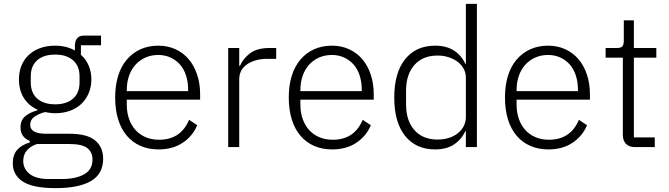

<svg xmlns="http://www.w3.org/2000/svg" viewBox="-20 -760 3455 992"><path d="M513 60Q513 138 450.5 175Q388 212 267 212Q150 212 98 178Q46 144 46 84Q46 40 69 14Q92 -12 134 -24V-32Q86 -51 86 -102Q86 -140 111 -160Q136 -180 173 -190V-194Q128 -214 103 -254Q78 -294 78 -350Q78 -389 91 -421Q104 -453 128.5 -476Q153 -499 187.5 -511.5Q222 -524 264 -524Q323 -524 367 -499V-524Q367 -547 378 -561.5Q389 -576 414 -576H502V-526H398V-477Q424 -454 438 -421.5Q452 -389 452 -350Q452 -311 438.5 -279Q425 -247 400.5 -223.5Q376 -200 341.5 -187.5Q307 -175 265 -175Q251 -175 238 -177Q225 -179 212 -181Q179 -172 157.5 -156.5Q136 -141 136 -115Q136 -69 218 -69H337Q430 -69 471.5 -34.5Q513 0 513 60ZM458 64Q458 27 431.5 5.5Q405 -16 337 -16H171Q138 -5 119 17Q100 39 100 72Q100 112 133 138.5Q166 165 233 165H297Q372 165 415 140.5Q458 116 458 64ZM265 -221Q324 -221 357.5 -250.5Q391 -280 391 -334V-366Q391 -419 357.5 -448.5Q324 -478 265 -478Q205 -478 172 -448.5Q139 -419 139 -366V-334Q139 -280 172.5 -250.5Q206 -221 265 -221Z M799 12Q748 12 706.5 -6Q665 -24 635.5 -58.5Q606 -93 590.5 -143Q575 -193 575 -256Q575 -319 590.5 -368.5Q606 -418 635.5 -452.5Q665 -487 706 -505.5Q747 -524 798 -524Q847 -524 887 -505.5Q927 -487 955 -454Q983 -421 998.5 -374.5Q1014 -328 1014 -272V-245H635V-220Q635 -180 646.5 -146.5Q658 -113 679.5 -89Q701 -65 732 -51.5Q763 -38 802 -38Q914 -38 957 -141L999 -113Q975 -56 923.5 -22Q872 12 799 12ZM798 -476Q761 -476 731 -462.5Q701 -449 679.5 -425Q658 -401 646.5 -367.5Q635 -334 635 -294V-289H952V-297Q952 -337 941 -370.5Q930 -404 909.5 -427Q889 -450 860.5 -463Q832 -476 798 -476Z M1159 0V-512H1216V-420H1220Q1235 -456 1271 -484Q1307 -512 1373 -512H1407V-456H1362Q1298 -456 1257 -428Q1216 -400 1216 -350V0Z M1696 12Q1645 12 1603.5 -6Q1562 -24 1532.5 -58.5Q1503 -93 1487.5 -143Q1472 -193 1472 -256Q1472 -319 1487.5 -368.5Q1503 -418 1532.5 -452.5Q1562 -487 1603 -505.5Q1644 -524 1695 -524Q1744 -524 1784 -505.5Q1824 -487 1852 -454Q1880 -421 1895.5 -374.5Q1911 -328 1911 -272V-245H1532V-220Q1532 -180 1543.5 -146.5Q1555 -113 1576.5 -89Q1598 -65 1629 -51.5Q1660 -38 1699 -38Q1811 -38 1854 -141L1896 -113Q1872 -56 1820.5 -22Q1769 12 1696 12ZM1695 -476Q1658 -476 1628 -462.5Q1598 -449 1576.5 -425Q1555 -401 1543.5 -367.5Q1532 -334 1532 -294V-289H1849V-297Q1849 -337 1838 -370.5Q1827 -404 1806.5 -427Q1786 -450 1757.5 -463Q1729 -476 1695 -476Z M2387 -82H2384Q2364 -39 2325.5 -13.5Q2287 12 2228 12Q2129 12 2073 -58Q2017 -128 2017 -256Q2017 -384 2073 -454Q2129 -524 2228 -524Q2287 -524 2326 -498.5Q2365 -473 2384 -430H2387V-740H2444V0H2387ZM2241 -39Q2271 -39 2297.5 -47Q2324 -55 2344 -70.5Q2364 -86 2375.5 -107.5Q2387 -129 2387 -156V-359Q2387 -384 2375.5 -405Q2364 -426 2344 -441Q2324 -456 2297.5 -464.5Q2271 -473 2241 -473Q2164 -473 2121 -424Q2078 -375 2078 -292V-220Q2078 -137 2121 -88Q2164 -39 2241 -39Z M2813 12Q2762 12 2720.5 -6Q2679 -24 2649.5 -58.5Q2620 -93 2604.5 -143Q2589 -193 2589 -256Q2589 -319 2604.5 -368.5Q2620 -418 2649.5 -452.5Q2679 -487 2720 -505.5Q2761 -524 2812 -524Q2861 -524 2901 -505.5Q2941 -487 2969 -454Q2997 -421 3012.5 -374.5Q3028 -328 3028 -272V-245H2649V-220Q2649 -180 2660.5 -146.5Q2672 -113 2693.5 -89Q2715 -65 2746 -51.5Q2777 -38 2816 -38Q2928 -38 2971 -141L3013 -113Q2989 -56 2937.5 -22Q2886 12 2813 12ZM2812 -476Q2775 -476 2745 -462.5Q2715 -449 2693.5 -425Q2672 -401 2660.5 -367.5Q2649 -334 2649 -294V-289H2966V-297Q2966 -337 2955 -370.5Q2944 -404 2923.5 -427Q2903 -450 2874.5 -463Q2846 -476 2812 -476Z M3261 0Q3230 0 3214 -17Q3198 -34 3198 -63V-462H3109V-512H3167Q3188 -512 3195.5 -520.5Q3203 -529 3203 -551V-655H3255V-512H3371V-462H3255V-50H3363V0Z"/></svg>

Font: IBM Plex Sans KR Light
Style: Regular
Weight: 300
Designer: Mike Abbink; Paul van der Laan; Pieter van Rosmalen; Wujin Sim; Chorong Kim; Dohee Lee;
Foundry: Sandoll Inc.
Version: Version 1.001